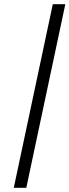

<svg xmlns="http://www.w3.org/2000/svg" viewBox="-20 -795 333 920"><path d="M233 -775 46 105H106L293 -775Z"/></svg>

Font: LT Wave Text Light Italic
Style: Regular
Weight: 300
Designer: Daniel Lyons
Version: Version 2.5 (Glyphs App)